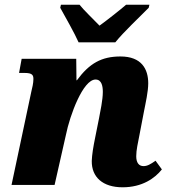

<svg xmlns="http://www.w3.org/2000/svg" viewBox="-20 -786 725 816"><path d="M314 -606H470C507 -652 575 -715 612 -753L615 -766H516C492 -745 436 -701 403 -677C380 -701 334 -745 318 -766H239L236 -753C257 -715 298 -643 314 -606ZM501 10C584 10 638 -28 668 -66L641 -103C620 -88 606 -80 590 -80C570 -80 559 -95 559 -122C559 -149 566 -177 573 -214L592 -313C599 -349 610 -397 610 -432C610 -492 582 -546 492 -546C412 -546 360 -517 307 -445H305L304 -536H72L61 -476H85C118 -476 122 -466 122 -450C122 -433 117 -412 113 -396L29 0H212L260 -212C277 -297 333 -448 386 -448C413 -448 417 -418 417 -395C417 -362 406 -310 401 -284L385 -204C376 -160 371 -129 370 -102C369 -33 417 10 501 10Z"/></svg>

Font: Noto Serif SemiCondensed Black
Style: Italic
Weight: 900
Width: 4
Italic angle: -12°
Designer: Monotype Design Team
Foundry: Monotype Imaging Inc.
Version: Version 2.014